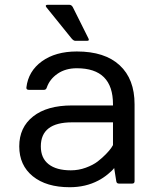

<svg xmlns="http://www.w3.org/2000/svg" viewBox="-20 -764 670 799"><path d="M60.1 -155C60.1 -102.5 78.9 -61 116.5 -30.5C154.1 -0.1 205.2 15.1 270 15.1C314.3 15.1 354 5.9 389.2 -12.7C402.5 -19.5 415.9 -28.4 429.2 -39.3C442.5 -50.2 451.2 -58.8 455.1 -64.9L463.9 -9.8C464.8 -3.3 468.6 0 475.1 0H529.8C536.6 0 540 -3.3 540 -9.8V-330.1C540 -400.1 519.4 -454.2 478 -492.4C436.7 -530.7 377.3 -549.8 299.8 -549.8C240.6 -549.8 192.1 -536.1 154.3 -508.8C116.5 -481.4 95.1 -445.1 89.8 -399.9C89.2 -393.4 92.6 -390.1 100.1 -390.1H163.1C168.9 -390.1 172.9 -393.4 174.8 -399.9C182.9 -423.3 198 -442.5 220 -457.5C241.9 -472.5 268.6 -480 299.8 -480C400.1 -480 450.2 -430 450.2 -330.1V-325.2H279.8C210.4 -325.2 156.5 -310 117.9 -279.5C79.3 -249.1 60.1 -207.6 60.1 -155ZM149.9 -154.8C149.9 -221.5 193.2 -254.9 279.8 -254.9H450.2V-160.2C450.2 -159.5 447.8 -155.7 443.1 -148.7C438.4 -141.7 431 -133 420.9 -122.6C410.8 -112.1 399.3 -102 386.5 -92C373.6 -82.1 357.2 -73.5 337.2 -66.2C317.1 -58.8 296.4 -55.2 274.9 -55.2C234.9 -55.2 204 -63.6 182.4 -80.6C160.7 -97.5 149.9 -122.2 149.9 -154.8ZM172.9 -733.9 277.8 -604C283.4 -597.5 288.4 -594.2 293 -594.2H342.8C349.6 -594.2 351.4 -597.5 348.1 -604L283.2 -733.9C279.6 -740.7 274.6 -744.1 268.1 -744.1H178.2C170.1 -743.8 168.3 -740.4 172.9 -733.9Z"/></svg>

Font: Numans
Style: Regular
Weight: 400
Designer: Jovanny Lemonad
Foundry: Jovanny Lemonad
Version: Version 001.001